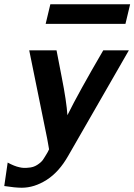

<svg xmlns="http://www.w3.org/2000/svg" viewBox="-21 -708 630 900"><path d="M193 -596 215 -688H589L567 -596ZM116 -472H244L268 -348Q291 -232 295 -168Q348 -275 463 -472H583L299 22Q256 98 198 135Q140 172 81 172Q50 172 -1 164L15 54Q46 71 70 76Q90 81 112 78Q135 77 153.5 65Q172 53 180 41.5Q188 30 202 6Q206 -1 209 -8Q208 -16 204.5 -34Q201 -52 200 -59Z"/></svg>

Font: Coval
Style: ExtraBold Italic
Weight: 800
Foundry: Context Ltd
Version: Version 001.000